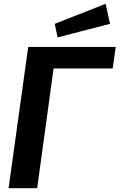

<svg xmlns="http://www.w3.org/2000/svg" viewBox="-20 -987 627 1007"><path d="M25 0H175L261 -628H571L587 -741H128ZM267 -862 282 -791 557 -862 534 -967Z"/></svg>

Font: Cheyenne Sans
Style: Bold Italic
Weight: 700
Italic angle: -8.13011°
Designer: The Public Sans project authors (U.S. Web Design System), Libre Franklin designed by Pablo Impallari and Rodrigo Fuenzal
Foundry: The Cheyenne Sans Project Authors
Version: Version 2.007